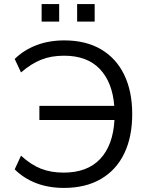

<svg xmlns="http://www.w3.org/2000/svg" viewBox="-20 -912 730 941"><path d="M52 0ZM293 9Q218 9 157 -14.5Q96 -38 52 -82L83 -149Q131 -105 180 -85.5Q229 -66 292 -66Q408 -66 471 -133Q534 -200 541 -324H173V-393H540Q531 -509 469 -574Q407 -639 294 -639Q231 -639 182 -619.5Q133 -600 83 -557L52 -623Q97 -667 158.5 -690.5Q220 -714 295 -714Q401 -714 475.5 -670Q550 -626 589 -545Q628 -464 628 -353Q628 -241 589 -160Q550 -79 475 -35Q400 9 293 9ZM358 -806V-892H444V-806ZM184 -806V-892H270V-806Z"/></svg>

Font: Winston
Style: Regular
Weight: 400
Designer: Original fonts by Vernon Adams / Changes by Cristiano Sobral
Foundry: Original fonts by Vernon Adams / Changes by Cristiano Sobral
Version: Version 2.503;July 17, 2020;FontCreator 13.0.0.2655 64-bit